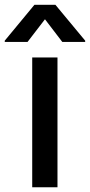

<svg xmlns="http://www.w3.org/2000/svg" viewBox="-64 -787 378 807"><path d="M177.6 -545.5V0H71.4V-545.5ZM-44 -610.8V-616.1L80.6 -766.7H169L294 -616.1V-610.8H197.8L125 -706L51.8 -610.8Z"/></svg>

Font: Cannonade Med
Style: Regular
Weight: 500
Designer: Rasmus Andersson
Foundry: rsms
Version: Version 3.012;git-f93a4a705